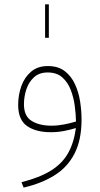

<svg xmlns="http://www.w3.org/2000/svg" viewBox="-20 -600 455 877"><path d="M186 -427.2V-580.1H203.1V-427.2ZM352.5 -54.2Q352.5 38.6 320.8 100.8Q289.1 163.1 229.7 200.4Q170.4 237.8 87.9 256.8L78.1 232.4Q161.6 210.9 212.6 179.2Q263.7 147.5 290.5 100.3Q317.4 53.2 326.7 -15.1Q301.3 -7.3 272.5 -1.7Q243.7 3.9 211.9 3.9Q144 3.9 103.5 -24.4Q63 -52.7 63 -120.6Q63 -166.5 77.6 -207Q92.3 -247.6 122.3 -272.9Q152.3 -298.3 198.2 -298.3Q246.1 -298.3 276.1 -274.9Q306.2 -251.5 323 -214.4Q339.8 -177.2 346.2 -134.8Q352.5 -92.3 352.5 -54.2ZM214.4 -25.9Q243.2 -25.9 272.2 -31.5Q301.3 -37.1 327.1 -44.9Q326.7 -77.6 321.5 -116.2Q316.4 -154.8 303 -189.7Q289.6 -224.6 264.2 -246.8Q238.8 -269 197.8 -269Q159.2 -269 135.3 -247.1Q111.3 -225.1 100.3 -191.7Q89.4 -158.2 89.4 -123.5Q89.4 -69.3 124.8 -47.6Q160.2 -25.9 214.4 -25.9Z"/></svg>

Font: Vazirmatn FD Thin
Style: Regular
Weight: 100
Designer: Saber Rastikerdar
Foundry: Saber Rastikerdar
Version: Version 33.003